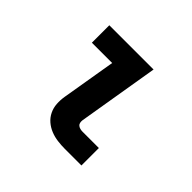

<svg xmlns="http://www.w3.org/2000/svg" viewBox="-128 -693 856 856"><g transform="rotate(45 300.0 -265.0)"><path d="M369 0Q346 0 322.5 -3Q299 -6 278 -14.5Q257 -23 240 -37.5Q223 -52 213 -72.5Q203 -93 201.5 -116.5Q200 -140 204 -164L247 -420H119V-530H398L334 -146Q333 -138 334.5 -130.5Q336 -123 341.5 -118.5Q347 -114 354.5 -112Q362 -110 369 -110H473V0Z"/></g></svg>

Font: Iosevka Curly Slab XBdEx
Style: Italic
Weight: 800
Width: 7
Italic angle: -9°
Monospace: yes
Designer: Belleve Invis
Foundry: Belleve Invis
Version: Version 11.1.0; ttfautohint (v1.8.3)